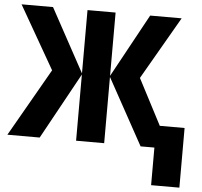

<svg xmlns="http://www.w3.org/2000/svg" viewBox="-64 -759 1075 1021"><g transform="rotate(5 473.5 -248.0)"><path d="M696.3 -697.3H864.3L670.9 -362.3L798.3 -117.7H930.7V200.7H779.8V0H706.1L511.7 -353.5V0H361.8V-353.5L167.5 0H-4.9L202.1 -361.8L9.8 -697.3H177.7L361.8 -359.4V-697.3H511.7V-359.4Z"/></g></svg>

Font: Lunasima
Style: Bold
Weight: 700
Designer: The DocRepair Project, Monotype Design Team
Foundry: Google
Version: Version 2.009